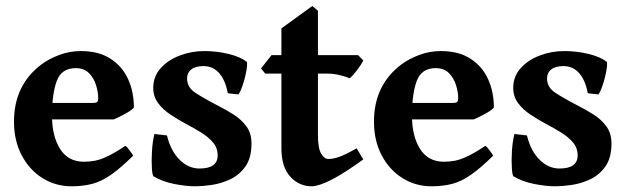

<svg xmlns="http://www.w3.org/2000/svg" viewBox="-20 -616 2119 649"><path d="M432.6 -252.4Q424.8 -243.2 401.9 -230.7Q378.9 -218.3 364.3 -212.4H83.5L84 -268.1H294.4Q305.2 -268.1 308.6 -271.5Q312 -274.9 312 -284.7Q312 -303.7 304.9 -327.4Q297.9 -351.1 281.2 -368.4Q264.6 -385.7 235.8 -385.7Q188 -385.7 171.9 -342.5Q155.8 -299.3 155.8 -225.1Q155.8 -155.8 183.1 -112.5Q210.4 -69.3 263.7 -69.3Q282.7 -69.3 301 -72.8Q319.3 -76.2 343.5 -87.6Q367.7 -99.1 403.8 -123Q409.7 -119.6 418.9 -106.7Q428.2 -93.8 430.2 -89.8Q387.2 -47.4 354.7 -24.9Q322.3 -2.4 291.3 5.6Q260.3 13.7 221.7 13.7Q168 13.7 123.8 -13.9Q79.6 -41.5 53.5 -90.8Q27.3 -140.1 27.3 -205.1Q27.3 -328.1 119.6 -397.9Q145 -417 180.2 -430.2Q215.3 -443.4 253.4 -443.4Q313.5 -443.4 353.3 -417.7Q393.1 -392.1 412.8 -348.9Q432.6 -305.7 432.6 -252.4Z M830.1 -130.9Q830.1 -82 809.3 -53Q788.6 -23.9 757.3 -9.5Q726.1 4.9 694.3 9.3Q662.6 13.7 640.6 13.7Q608.9 13.7 569.1 5.9Q529.3 -2 499 -20Q495.1 -22.5 493.4 -47.4Q491.7 -72.3 493.7 -105Q495.6 -137.7 502 -163.1L544.4 -158.2Q557.1 -105.5 587.2 -75.9Q617.2 -46.4 654.3 -46.4Q715.8 -46.4 715.8 -90.8Q715.8 -115.7 700.2 -134.3Q684.6 -152.8 659.7 -168.2Q634.8 -183.6 606.9 -198.2Q581.5 -211.9 556.4 -228.5Q531.2 -245.1 514.6 -267.3Q498 -289.6 498 -318.8Q498 -357.4 522.9 -385.3Q547.9 -413.1 587.4 -428.2Q627 -443.4 670.4 -443.4Q712.9 -443.4 752.2 -433.8Q791.5 -424.3 813.5 -407.7Q816.4 -405.8 814.9 -391.8Q813.5 -377.9 809.1 -359.1Q804.7 -340.3 798.6 -323Q792.5 -305.7 786.1 -296.9L750 -300.8Q742.2 -344.2 721.2 -368.4Q700.2 -392.6 667.5 -392.6Q640.6 -392.6 626.5 -381.3Q612.3 -370.1 612.3 -351.1Q612.3 -321.3 639.2 -303.2Q666 -285.2 717.8 -258.3Q744.6 -244.6 770.3 -228.3Q795.9 -211.9 813 -188.7Q830.1 -165.5 830.1 -130.9Z M1208 -77.1Q1142.6 -29.8 1099.9 -8.1Q1057.1 13.7 1033.2 13.7Q991.2 13.7 961.2 -18.8Q931.2 -51.3 931.2 -115.7V-367.2H876.5L862.3 -384.8L897.9 -429.7H931.2V-520L1035.6 -595.7L1054.7 -579.6V-429.7H1190.4L1208 -411.6Q1199.7 -395 1185.5 -377Q1171.4 -358.9 1162.1 -351.1Q1151.4 -356.4 1129.4 -361.8Q1107.4 -367.2 1087.4 -367.2H1054.7V-160.2Q1054.7 -115.2 1065.4 -96.9Q1076.2 -78.6 1089.8 -78.6Q1106 -78.6 1126.5 -85.7Q1147 -92.8 1185.5 -114.7Z M1649.4 -252.4Q1641.6 -243.2 1618.7 -230.7Q1595.7 -218.3 1581.1 -212.4H1300.3L1300.8 -268.1H1511.2Q1522 -268.1 1525.4 -271.5Q1528.8 -274.9 1528.8 -284.7Q1528.8 -303.7 1521.7 -327.4Q1514.6 -351.1 1498 -368.4Q1481.4 -385.7 1452.6 -385.7Q1404.8 -385.7 1388.7 -342.5Q1372.6 -299.3 1372.6 -225.1Q1372.6 -155.8 1399.9 -112.5Q1427.2 -69.3 1480.5 -69.3Q1499.5 -69.3 1517.8 -72.8Q1536.1 -76.2 1560.3 -87.6Q1584.5 -99.1 1620.6 -123Q1626.5 -119.6 1635.7 -106.7Q1645 -93.8 1647 -89.8Q1604 -47.4 1571.5 -24.9Q1539.1 -2.4 1508.1 5.6Q1477.1 13.7 1438.5 13.7Q1384.8 13.7 1340.6 -13.9Q1296.4 -41.5 1270.3 -90.8Q1244.1 -140.1 1244.1 -205.1Q1244.1 -328.1 1336.4 -397.9Q1361.8 -417 1397 -430.2Q1432.1 -443.4 1470.2 -443.4Q1530.3 -443.4 1570.1 -417.7Q1609.9 -392.1 1629.6 -348.9Q1649.4 -305.7 1649.4 -252.4Z M2046.9 -130.9Q2046.9 -82 2026.1 -53Q2005.4 -23.9 1974.1 -9.5Q1942.9 4.9 1911.1 9.3Q1879.4 13.7 1857.4 13.7Q1825.7 13.7 1785.9 5.9Q1746.1 -2 1715.8 -20Q1711.9 -22.5 1710.2 -47.4Q1708.5 -72.3 1710.4 -105Q1712.4 -137.7 1718.8 -163.1L1761.2 -158.2Q1773.9 -105.5 1804 -75.9Q1834 -46.4 1871.1 -46.4Q1932.6 -46.4 1932.6 -90.8Q1932.6 -115.7 1917 -134.3Q1901.4 -152.8 1876.5 -168.2Q1851.6 -183.6 1823.7 -198.2Q1798.3 -211.9 1773.2 -228.5Q1748 -245.1 1731.4 -267.3Q1714.8 -289.6 1714.8 -318.8Q1714.8 -357.4 1739.7 -385.3Q1764.6 -413.1 1804.2 -428.2Q1843.8 -443.4 1887.2 -443.4Q1929.7 -443.4 1969 -433.8Q2008.3 -424.3 2030.3 -407.7Q2033.2 -405.8 2031.7 -391.8Q2030.3 -377.9 2025.9 -359.1Q2021.5 -340.3 2015.4 -323Q2009.3 -305.7 2002.9 -296.9L1966.8 -300.8Q1959 -344.2 1938 -368.4Q1917 -392.6 1884.3 -392.6Q1857.4 -392.6 1843.3 -381.3Q1829.1 -370.1 1829.1 -351.1Q1829.1 -321.3 1856 -303.2Q1882.8 -285.2 1934.6 -258.3Q1961.4 -244.6 1987.1 -228.3Q2012.7 -211.9 2029.8 -188.7Q2046.9 -165.5 2046.9 -130.9Z"/></svg>

Font: Namdhinggo ExtraBold
Style: Regular
Weight: 800
Designer: Victor Gaultney
Foundry: SIL International
Version: Version 3.001